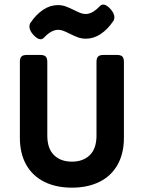

<svg xmlns="http://www.w3.org/2000/svg" viewBox="-20 -824 640 854"><path d="M310.1 -778.8Q327.6 -770 338.6 -765.9Q349.6 -761.7 361.3 -761.7Q391.1 -761.7 424.3 -796.9Q431.2 -803.7 439 -803.7Q453.1 -803.7 471.2 -784.2Q488.8 -764.6 488.8 -747.1Q488.8 -737.3 483.9 -730.5Q459 -693.4 427.7 -672.6Q396.5 -651.9 362.8 -651.9Q343.3 -651.9 327.1 -657.7Q311 -663.6 289.6 -674.3Q272 -683.1 261 -687.3Q250 -691.4 238.3 -691.4Q208.5 -691.4 175.3 -656.2Q168.5 -649.4 160.6 -649.4Q146.5 -649.4 128.4 -668.9Q110.8 -688.5 110.8 -706.1Q110.8 -715.8 115.7 -722.7Q140.6 -759.8 171.9 -780.5Q203.1 -801.3 236.8 -801.3Q256.3 -801.3 272.5 -795.4Q288.6 -789.6 310.1 -778.8ZM531.2 -548.8V-211.4Q531.2 -141.6 503.2 -91.6Q475.1 -41.5 422.9 -15.4Q370.6 10.7 299.8 10.7Q229 10.7 176.8 -15.4Q124.5 -41.5 96.4 -91.6Q68.4 -141.6 68.4 -211.4V-548.8Q68.4 -565.4 75.4 -572.5Q82.5 -579.6 99.1 -579.6H159.7Q176.3 -579.6 183.3 -572.5Q190.4 -565.4 190.4 -548.8V-221.2Q190.4 -163.1 220.2 -134Q250 -105 299.8 -105Q349.6 -105 379.4 -134Q409.2 -163.1 409.2 -221.2V-548.8Q409.2 -565.4 416.3 -572.5Q423.3 -579.6 439.9 -579.6H500.5Q517.1 -579.6 524.2 -572.5Q531.2 -565.4 531.2 -548.8Z"/></svg>

Font: Courier Prime Sans
Style: Bold
Weight: 700
Designer: Alan Dague-Greene
Foundry: Quote-Unquote Apps
Version: Version 3.020